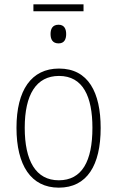

<svg xmlns="http://www.w3.org/2000/svg" viewBox="-20 -855 540 885"><path d="M134 -803H365V-835H134ZM250 -655C277 -655 285 -675 285 -698C285 -722 276 -741 250 -741C222 -741 213 -722 213 -698C213 -673 223 -655 250 -655ZM251 10C381 10 444 -93 444 -265C444 -429 387 -539 252 -539C125 -539 56 -440 56 -266C56 -93 123 10 251 10ZM251 -24C145 -24 94 -114 94 -266C94 -419 147 -505 252 -505C363 -505 406 -409 406 -266C406 -112 358 -24 251 -24Z"/></svg>

Font: Noto Sans Mono ExtraCondensed ExtraLight
Style: Regular
Weight: 200
Width: 2
Designer: Monotype Design Team
Foundry: Monotype Imaging Inc.
Version: Version 2.014